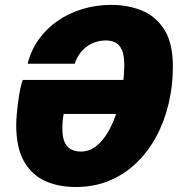

<svg xmlns="http://www.w3.org/2000/svg" viewBox="-20 -762 732 788"><path d="M291 5.5Q219 5.5 164 -19.8Q109 -45 77.8 -101.2Q46.5 -157.5 46.5 -249.5Q46.5 -266.5 48.8 -292.2Q51 -318 54.8 -345.8Q58.5 -373.5 63.2 -397.2Q68 -421 73.5 -434H491L461.5 -294.5H235.5L250.5 -338.5Q245.5 -316 242.2 -299.2Q239 -282.5 237.5 -267.2Q236 -252 236 -233.5Q236 -198 245.8 -177.5Q255.5 -157 272.8 -148.5Q290 -140 312 -140Q348 -140 376.5 -163.5Q405 -187 426.5 -225.8Q448 -264.5 462 -311.5Q476 -358.5 483 -406.2Q490 -454 490 -494.5Q490 -536.5 479.8 -558.2Q469.5 -580 452.5 -588Q435.5 -596 415 -596Q392.5 -596 372 -589.2Q351.5 -582.5 334.8 -569.8Q318 -557 305.8 -539.5Q293.5 -522 287 -500.5H93.5Q107.5 -556.5 139.5 -601Q171.5 -645.5 217.5 -677Q263.5 -708.5 319.5 -725.2Q375.5 -742 437 -742Q504.5 -742 562 -718.8Q619.5 -695.5 654.5 -640.2Q689.5 -585 689.5 -489Q689.5 -410.5 672.2 -337.2Q655 -264 621.5 -201.8Q588 -139.5 539.5 -93Q491 -46.5 428.8 -20.5Q366.5 5.5 291 5.5Z"/></svg>

Font: Epilogue Black
Style: Italic
Weight: 900
Italic angle: -12°
Designer: Tyler Finck
Foundry: Etcetera Type Co
Version: Version 2.111